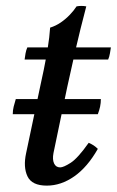

<svg xmlns="http://www.w3.org/2000/svg" viewBox="-20 -596 386 632"><path d="M302 -220H22Q22 -233 25 -245Q28 -257 32 -270H312Q312 -257 309.5 -245Q307 -233 302 -220ZM61 -400Q62 -409 64 -420Q66 -431 70 -440H345Q344 -433 342 -421Q340 -409 336 -400ZM272 -126Q281 -122 288 -117.5Q295 -113 302 -106Q268 -46 224.5 -15.5Q181 15 134 15Q85 15 70.5 -15.5Q56 -46 66 -92L112 -310Q117 -332 124 -366Q131 -400 137 -437Q143 -474 145 -505Q164 -511 180 -522Q196 -533 209.5 -547Q223 -561 232 -575Q248 -578 264 -575Q244 -499 229.5 -436Q215 -373 201 -308L156 -92Q152 -71 158 -58Q164 -45 178 -45Q189 -45 212.5 -60Q236 -75 272 -126Z"/></svg>

Font: Poltawski Nowy
Style: Italic
Weight: 400
Italic angle: -12°
Designer: Adam Pótawski, Mateusz Machalski, Borys Kosmynka, Ania Wieluska
Foundry: Capitalics.wtf
Version: Version 1.001;gftools[0.9.25]